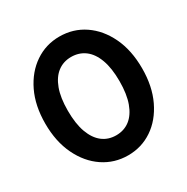

<svg xmlns="http://www.w3.org/2000/svg" viewBox="-164 -858 988 1012"><g transform="rotate(-30 330.0 -352.0)"><path d="M332 10Q249 10 182 -35Q115 -80 75.5 -162Q36 -244 36 -353Q36 -462 75 -543Q114 -624 180.5 -669Q247 -714 329 -714Q413 -714 479.5 -669Q546 -624 585 -542.5Q624 -461 624 -351Q624 -242 585 -160.5Q546 -79 480 -34.5Q414 10 332 10ZM330 -113Q378 -113 413 -140Q448 -167 467.5 -220Q487 -273 487 -352Q487 -431 467.5 -484Q448 -537 412.5 -563.5Q377 -590 329 -590Q282 -590 247 -563.5Q212 -537 192.5 -484.5Q173 -432 173 -353Q173 -273 192.5 -220Q212 -167 247 -140Q282 -113 330 -113Z"/></g></svg>

Font: Outfit SemiBold
Style: Regular
Weight: 600
Designer: Rodrigo Fuenzalida
Foundry: fragTYPE
Version: Version 1.100;gftools[0.9.27]